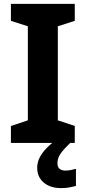

<svg xmlns="http://www.w3.org/2000/svg" viewBox="-20 -734 441 986"><path d="M364 0H36V-87L123 -116V-599L36 -627V-714H364V-627L277 -599V-116L364 -87ZM275 104Q275 124 286 133Q297 142 315 142Q330 142 345 139Q360 136 370 133V221Q354 225 336 228.5Q318 232 294 232Q238 232 204.5 203.5Q171 175 171 127Q171 101 183 76.5Q195 52 218.5 27.5Q242 3 276 -21L341 0Q307 32 291 55Q275 78 275 104Z"/></svg>

Font: Noto Sans Lao Looped
Style: Bold
Weight: 700
Designer: Mark Frömberg, Ben Mitchell
Foundry: The Fontpad Ltd
Version: Version 1.001